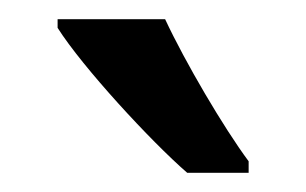

<svg xmlns="http://www.w3.org/2000/svg" viewBox="-20 -786 319 200"><path d="M152 -766H40V-757C66 -716 137 -639 175 -606H239V-618C213 -653 173 -721 152 -766Z"/></svg>

Font: Noto Sans Myanmar UI ExtraCondensed Medium
Style: Regular
Weight: 500
Width: 2
Designer: Monotype Design Team
Foundry: Monotype Imaging Inc.
Version: Version 2.103